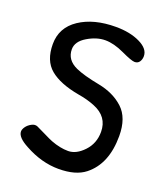

<svg xmlns="http://www.w3.org/2000/svg" viewBox="-125 -746 709 830"><g transform="rotate(20 229.5 -331.0)"><path d="M266 -662Q331 -662 376.5 -640Q422 -618 422 -584Q422 -569 414.5 -558Q407 -547 392.5 -547Q378 -547 330 -569.5Q282 -592 242.5 -592Q203 -592 161 -567Q119 -542 119 -506Q119 -457 170 -434Q208 -417 279 -403.5Q350 -390 395 -348.5Q440 -307 440 -223Q440 -95 363 -34Q320 0 241.5 0Q163 0 85 -43Q34 -70 34 -97Q34 -107 42.5 -119Q51 -131 66 -139Q81 -147 93.5 -141.5Q106 -136 134 -122Q162 -108 175 -103Q217 -87 254 -87Q291 -87 325.5 -123.5Q360 -160 360 -213Q360 -283 290 -311Q256 -325 213 -332Q124 -348 79 -385.5Q34 -423 34 -499Q34 -575 99 -618.5Q164 -662 266 -662Z"/></g></svg>

Font: Patrick Hand
Style: Regular
Weight: 400
Designer: Patrick Wagesreiter
Foundry: Patrick Wagesreiter
Version: Version 1.003;PS 001.003;hotconv 1.0.70;makeotf.lib2.5.58329